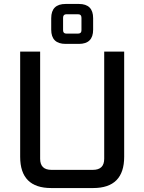

<svg xmlns="http://www.w3.org/2000/svg" viewBox="-20 -951 730 971"><path d="M82 -158V-690H183V-148Q183 -92 240 -92H450Q507 -92 507 -148V-690H608V-158Q608 0 451 0H239Q82 0 82 -158ZM239 -801V-859Q239 -931 312 -931H379Q451 -931 451 -859V-801Q451 -729 379 -729H312Q239 -729 239 -801ZM299 -798Q299 -781 316 -781H374Q392 -781 392 -798V-861Q392 -879 374 -879H316Q299 -879 299 -861Z"/></svg>

Font: Oxanium ExtraLight Medium
Style: Regular
Weight: 500
Version: Version 2.000